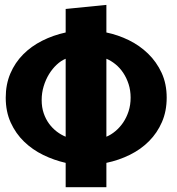

<svg xmlns="http://www.w3.org/2000/svg" viewBox="-20 -784 740 804"><path d="M255 -102Q206.5 -113 161.2 -135Q116 -157 81 -190.8Q46 -224.5 25 -270.5Q4 -316.5 4 -375Q4 -431 23.5 -476.5Q43 -522 77 -556.2Q111 -590.5 156.8 -613.5Q202.5 -636.5 255 -648V-746.5L425.5 -763.5V-648Q474 -638 519.5 -615.8Q565 -593.5 600.2 -559.2Q635.5 -525 656.8 -479Q678 -433 678 -375Q678 -318.5 658.2 -273Q638.5 -227.5 604.2 -193Q570 -158.5 524 -135.8Q478 -113 425.5 -102V0H255ZM527 -375Q527 -405.5 518.5 -431.8Q510 -458 496 -479Q482 -500 463.5 -515Q445 -530 425.5 -538V-211.5Q445 -219.5 463.2 -234.8Q481.5 -250 495.8 -271Q510 -292 518.5 -318.2Q527 -344.5 527 -375ZM154.5 -365Q154.5 -334.5 163 -309.8Q171.5 -285 185.5 -266Q199.5 -247 217.5 -233.2Q235.5 -219.5 255 -211.5V-538Q235.5 -530 217.5 -513.2Q199.5 -496.5 185.5 -473.8Q171.5 -451 163 -423.2Q154.5 -395.5 154.5 -365Z"/></svg>

Font: B612
Style: Bold
Weight: 700
Designer: Nicolas Chauveau, Thomas Paillot, Jonathan Favre-Lamarine, Jean-Luc Vinot
Foundry: AIRBUS
Version: Version 1.008